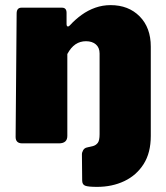

<svg xmlns="http://www.w3.org/2000/svg" viewBox="-20 -560 650 750"><path d="M412 -540Q482 -540 525.5 -496Q569 -452 569 -378V-29Q569 37 541 81Q513 125 465.5 147.5Q418 170 359 170Q325 170 313 165.5Q301 161 301 145L300 43Q300 35 305 26.5Q310 18 320 16L345 10Q355 7 362 -2Q369 -11 369 -36V-351Q369 -374 354.5 -386.5Q340 -399 316 -399Q293 -399 275 -387Q257 -375 243 -349V-29Q243 0 210 0H67Q41 0 41 -25L45 -507Q45 -530 64 -530H222Q240 -530 240 -510V-465Q240 -459 243.5 -457Q247 -455 253 -461Q274 -484 299 -502Q324 -520 352.5 -530Q381 -540 412 -540Z"/></svg>

Font: Libre Franklin Black
Style: Regular
Weight: 900
Designer: Pablo Impallari, Rodrigo Fuenzalida, Nhung Nguyen
Foundry: Impallari Type
Version: Version 3.000